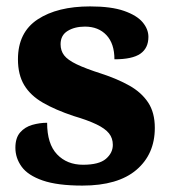

<svg xmlns="http://www.w3.org/2000/svg" viewBox="-20 -569 535 599"><path d="M237 10Q159 10 113 -6Q67 -22 47.5 -49Q28 -76 28 -108Q28 -139 43 -156Q58 -173 81 -179.5Q104 -186 127 -186Q127 -120 158 -87.5Q189 -55 239 -55Q289 -55 310.5 -73.5Q332 -92 332 -117Q332 -138 320 -153Q308 -168 281 -181Q254 -194 210 -207Q153 -226 114 -248.5Q75 -271 55.5 -303.5Q36 -336 36 -384Q36 -468 97.5 -508.5Q159 -549 261 -549Q327 -549 367 -535Q407 -521 425 -499.5Q443 -478 443 -454Q443 -419 418 -401.5Q393 -384 337 -384Q337 -433 312 -459.5Q287 -486 245 -486Q213 -486 191 -472.5Q169 -459 169 -431Q169 -411 180 -396.5Q191 -382 219 -368.5Q247 -355 297 -339Q346 -323 383.5 -302Q421 -281 442 -249.5Q463 -218 463 -170Q463 -88 405.5 -39Q348 10 237 10Z"/></svg>

Font: Noto Serif Tibetan ExtraBold
Style: Regular
Weight: 800
Version: Version 2.103